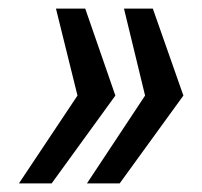

<svg xmlns="http://www.w3.org/2000/svg" viewBox="-20 -530 470 446"><path d="M182 -104 317 -308 268 -510H335L406 -308L258 -104ZM24 -104 160 -308 110 -510H178L248 -308L100 -104Z"/></svg>

Font: Saira SemiCondensed Medium
Style: Italic
Weight: 500
Width: 4
Italic angle: -12°
Designer: Hector Gatti with collaboration of the Omnibus-Type team
Foundry: Omnibus-Type
Version: Version 1.101